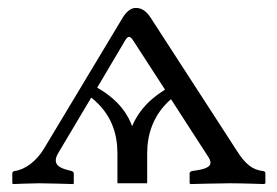

<svg xmlns="http://www.w3.org/2000/svg" viewBox="-20 -462 698 484"><path d="M225 -241 296 -361C302 -371 308 -372 315 -361L396 -236C343 -203 324 -169 313 -144C304 -169 283 -208 225 -241ZM276 0H351V-75C351 -120 364 -171 411 -212L506 -65C516 -49 511 -38.1 478 -33L465 -31C461 -30.4 458 -28 458 -25V0L460 2C460 2 532 0 560 0C590 0 646 2 646 2L649 0V-25C649 -28 648 -30.3 642 -31C617.5 -34 599 -47 577 -82L360 -417C346.6 -437.7 334 -442 322 -442C315 -442 301.9 -438.5 289 -417L91 -87.5C72 -55.5 42.5 -34 17 -31C14 -30.6 11 -28 11 -25V0L13 2C13 2 60 0 79 0C98 0 165 2 165 2L166 0V-25C166 -28 162.9 -30.3 160 -31L152 -33C127.1 -39.2 111 -49.5 127 -76.5L210 -216C263 -174 276 -122 276 -75Z"/></svg>

Font: Libertinus Serif
Style: Regular
Weight: 400
Designer: Philipp H. Poll
Foundry: Khaled Hosny
Version: Version 6.2